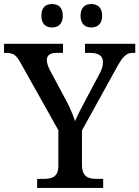

<svg xmlns="http://www.w3.org/2000/svg" viewBox="-24 -931 690 951"><path d="M428 -795C457 -795 482 -811 482 -853C482 -896 457 -911 428 -911C399 -911 375 -896 375 -853C375 -811 399 -795 428 -795ZM234 -795C263 -795 287 -811 287 -853C287 -896 263 -911 234 -911C204 -911 181 -896 181 -853C181 -811 204 -795 234 -795ZM160 0H487V-45H457C416 -45 382 -53 382 -114V-285L551 -591C584 -652 602 -669 632 -669H646V-714H397V-669H424C464 -669 486 -654 486 -624C486 -609 482 -588 468 -564L406 -447C383 -404 360 -361 348 -331C337 -362 322 -401 299 -442L225 -580C217 -595 208 -615 208 -633C208 -653 219 -669 256 -669H288V-714H-4V-669H9C45 -669 59 -654 80 -616L265 -286V-110C265 -52 231 -45 190 -45H160Z"/></svg>

Font: Noto Serif Tamil Medium
Style: Italic
Weight: 500
Italic angle: -12°
Designer: Indian Type Foundry, Tom Grace, and the Monotype Design Team
Foundry: Monotype Imaging Inc.
Version: Version 2.003